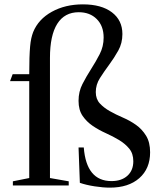

<svg xmlns="http://www.w3.org/2000/svg" viewBox="-20 -850 734 880"><path d="M38 -510 26 -478H114V-34L39 -19V0H295V-19L209 -34V-585C209 -653.7 220.2 -705.7 242.5 -741C264.8 -776.3 297.7 -794 341 -794C375 -794 402.5 -783.5 423.5 -762.5C444.5 -741.5 455 -713.3 455 -678C455 -650.7 449 -625.3 437 -602C425 -578.7 411.8 -555.8 397.5 -533.5C383.2 -511.2 370 -488.3 358 -465C346 -441.7 340 -416 340 -388C340 -360 346.2 -337 358.5 -319C370.8 -301 386.3 -285.7 405 -273C423.7 -260.3 443.8 -249.2 465.5 -239.5C487.2 -229.8 507.3 -219.3 526 -208C544.7 -196.7 560.2 -183.5 572.5 -168.5C584.8 -153.5 591 -134.3 591 -111C591 -83 582 -60.8 564 -44.5C546 -28.2 521.7 -20 491 -20C414.3 -20 372 -71.3 364 -174H340L346 -12C365.3 -5.3 387.8 0 413.5 4C439.2 8 462.7 10 484 10C540.7 10 585.5 -4.5 618.5 -33.5C651.5 -62.5 668 -102 668 -152C668 -182.7 661.8 -208 649.5 -228C637.2 -248 621.8 -264.5 603.5 -277.5C585.2 -290.5 565.2 -301.7 543.5 -311C521.8 -320.3 501.8 -330.2 483.5 -340.5C465.2 -350.8 449.8 -362.7 437.5 -376C425.2 -389.3 419 -406.7 419 -428C419 -450.7 425.3 -472 438 -492C450.7 -512 464.7 -532.3 480 -553C495.3 -573.7 509.3 -595.3 522 -618C534.7 -640.7 541 -666 541 -694C541 -736 525 -769.2 493 -793.5C461 -817.8 416.7 -830 360 -830C306 -830 258.5 -818.7 217.5 -796C176.5 -773.3 148 -742.3 132 -703C128.7 -694.3 125.8 -684.8 123.5 -674.5C121.2 -664.2 119.3 -651.7 118 -637C116.7 -622.3 115.7 -604.7 115 -584C114.3 -563.3 114 -538.7 114 -510Z"/></svg>

Font: Libre Caslon Text
Style: Regular
Weight: 400
Designer: Pablo Impallari, Rodrigo Fuenzalida
Foundry: Pablo Impallari, Rodrigo Fuenzalida
Version: Version 1.000; ttfautohint (v0.93) -l 8 -r 50 -G 200 -x 14 -